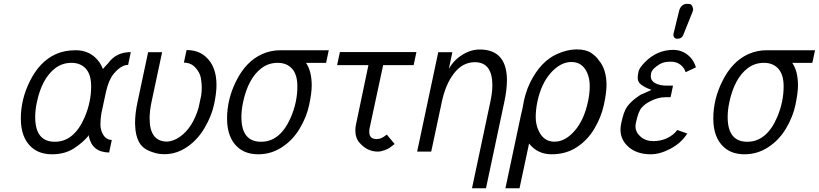

<svg xmlns="http://www.w3.org/2000/svg" viewBox="-20 -799 4316 1012"><path d="M165.5 -182.1Q165.5 -51.8 269 -51.8Q370.6 -51.8 426.3 -181.2Q460.4 -260.7 460.4 -343.8Q460.4 -405.8 432.6 -436.8Q404.8 -467.8 356.4 -467.8Q308.1 -467.8 270.5 -439Q201.2 -385.7 174.8 -262.2Q165.5 -220.2 165.5 -182.1ZM555.2 4.9Q465.3 3.4 448.2 -81.1L449.7 -87.4Q419.9 -49.8 371.1 -17.8Q322.3 14.2 254.6 14.2Q187 14.2 145.5 -23.4Q89.8 -73.7 89.8 -174.3Q89.8 -274.9 136.7 -369.6Q188.5 -475.1 274.4 -513.7Q319.8 -534.2 379.4 -534.2Q439 -534.2 480 -497.6Q508.3 -472.7 522.5 -435.1Q529.8 -444.8 549.3 -464.8Q591.8 -524.4 669.4 -524.4L655.3 -457Q618.2 -457 578.6 -409.2Q552.7 -377.4 538.6 -314.5L514.6 -203.1Q509.3 -170.9 509.3 -144Q509.3 -117.2 520 -95.7Q537.6 -61.5 569.3 -61.5Z M768.6 -174.8Q768.6 -54.2 858.9 -52.7Q895 -53.7 931.2 -80.1Q995.1 -126.5 1026.4 -230L1040.5 -295.9Q1043.5 -317.4 1043.5 -338.1Q1043.5 -358.9 1038.8 -387.2Q1034.2 -415.5 1010.5 -442.1Q986.8 -468.8 949.2 -468.8L963.4 -535.2Q1025.9 -535.2 1065.4 -499Q1121.1 -448.7 1121.1 -350.6Q1121.1 -307.6 1107.9 -247.1Q1094.7 -186.5 1058.1 -124.3Q1021.5 -62 965.8 -24.2Q910.2 13.7 846.7 13.7L835 13.2Q806.2 12.7 767.8 -2.9Q729.5 -18.6 711.9 -51.8Q694.3 -85 692.4 -136.7L691.9 -150.4Q691.9 -200.7 704.6 -259.8L760.7 -523.9H834.5L778.3 -259.8Q769.5 -218.3 768.6 -179.2Z M1252.4 -182.1Q1252.4 -51.8 1356 -51.8Q1457.5 -51.8 1513.2 -181.2Q1547.4 -260.7 1547.4 -343.8Q1547.4 -405.8 1519.5 -436.8Q1491.7 -467.8 1443.4 -467.8Q1395 -467.8 1357.4 -439Q1288.1 -385.7 1261.7 -262.2Q1252.4 -220.2 1252.4 -182.1ZM1592.8 -467.8Q1623 -423.8 1623 -348.6Q1623 -309.6 1609.6 -246.1Q1596.2 -182.6 1559.8 -121.6Q1523.4 -60.5 1466.3 -23.2Q1409.2 14.2 1341.6 14.2Q1273.9 14.2 1232.4 -23.4Q1176.8 -73.7 1176.8 -174.3Q1176.8 -274.9 1223.6 -369.6Q1275.4 -475.1 1361.3 -513.7Q1406.7 -534.2 1458.5 -534.2H1712.9L1698.7 -467.8Z M1771.5 -524.4H2174.8L2160.2 -455.6H1999.5L1928.7 -126Q1926.3 -115.7 1926.3 -104Q1926.3 -65.9 1965.8 -65.9L1979 -67.4L1990.7 -71.3L2001 -77.1L2009.8 -83L2018.6 -89.8L2060.1 -40Q2036.6 -22 2030.8 -18.1Q2024.9 -14.2 2006.1 -7.1Q1987.3 0 1970.7 0Q1916.5 0 1876.5 -44.9Q1853 -70.8 1853 -110.8Q1853 -128.9 1856 -141.1L1921.9 -455.6H1756.8Z M2575.2 -349.1Q2575.2 -471.2 2482.9 -471.2Q2416.5 -471.2 2370.6 -409.2Q2328.6 -354 2309.1 -263.7L2252.9 0H2178.7L2290 -523.9H2364.3L2345.7 -435.5Q2370.1 -480.5 2415.5 -509.3Q2460.9 -538.1 2508.8 -538.1Q2646 -538.1 2651.9 -387.7V-375.5Q2651.9 -326.2 2638.7 -264.2L2541.5 193.4H2467.8L2564.9 -264.2Q2574.2 -308.1 2575.2 -344.7Z M3079.1 -263.7Q3088.4 -305.7 3088.4 -345.7Q3088.4 -385.7 3074.2 -417Q3048.8 -472.2 2991.7 -472.2Q2934.6 -472.2 2883.5 -415.3Q2832.5 -358.4 2812.5 -262.7Q2803.7 -220.7 2803.7 -181.4Q2803.7 -142.1 2819.3 -109.4Q2845.7 -52.2 2902.3 -52.2Q2959 -52.2 3008.8 -109.4Q3058.6 -166.5 3079.1 -263.7ZM2768.6 -42.5 2718.3 193.4H2644L2723.6 -182.1L2734.9 -231.9Q2746.1 -306.2 2773.9 -363.3Q2829.1 -475.1 2915 -513.7Q2969.7 -538.6 3019.3 -538.6Q3068.8 -538.6 3096.2 -519.8Q3123.5 -501 3136.2 -481.4Q3176.8 -433.6 3176.8 -350.6Q3176.8 -309.6 3162.8 -245.6Q3148.9 -181.6 3113 -121.1Q3077.1 -60.5 3020.5 -23.4Q2963.4 14.2 2888.2 14.2Q2813 14.2 2768.6 -42.5Z M3602.5 -95.2Q3570.8 -45.4 3514.9 -15.6Q3459 14.2 3410.2 14.2Q3330.1 14.2 3284.7 -32.2Q3250.5 -67.4 3250.5 -115.7Q3250.5 -130.9 3254.4 -149.4Q3267.6 -212.4 3285.4 -236.6Q3303.2 -260.7 3330.8 -281.7Q3358.4 -302.7 3368.7 -304.7L3414.1 -325.2Q3366.7 -341.8 3348.6 -363.3Q3341.3 -375 3341.3 -388.9Q3341.3 -402.8 3345.5 -421.9Q3349.6 -440.9 3379.9 -471.9Q3410.2 -502.9 3447.8 -519.5Q3485.4 -536.1 3528.1 -536.1Q3570.8 -536.1 3603.5 -510.7Q3636.2 -485.4 3647.9 -443.8L3593.8 -418.5Q3587.4 -440.9 3567.1 -457.3Q3546.9 -473.6 3518.6 -473.6H3510.3Q3478.5 -473.6 3457.5 -460.9Q3416.5 -436.5 3411.6 -412.1Q3410.2 -404.3 3410.2 -397Q3410.2 -373.5 3433.8 -360.6Q3457.5 -347.7 3492.2 -347.7H3527.3L3514.6 -286.6H3486.8Q3445.8 -286.6 3401.4 -262.2Q3379.4 -250.5 3362.1 -231.4Q3344.7 -212.4 3332 -152.8Q3329.6 -140.6 3329.6 -132.3Q3329.6 -102.1 3356.4 -78.6Q3383.3 -55.2 3423.6 -55.2Q3463.9 -55.2 3497.1 -71.3Q3530.3 -87.4 3549.8 -113.8ZM3532.2 -603.5Q3529.3 -610.4 3529.3 -614.3Q3529.3 -618.2 3529.8 -620.6L3560.5 -745.6Q3571.8 -778.8 3601.6 -778.8Q3606 -778.8 3614.3 -777.8Q3624 -776.9 3628.7 -766.6Q3633.3 -756.3 3633.3 -750L3630.9 -737.8L3581.5 -615.2Q3573.7 -594.7 3550.8 -594.7H3547.9Q3537.6 -596.2 3532.2 -603.5Z M3815.4 -182.1Q3815.4 -51.8 3918.9 -51.8Q4020.5 -51.8 4076.2 -181.2Q4110.4 -260.7 4110.4 -343.8Q4110.4 -405.8 4082.5 -436.8Q4054.7 -467.8 4006.3 -467.8Q3958 -467.8 3920.4 -439Q3851.1 -385.7 3824.7 -262.2Q3815.4 -220.2 3815.4 -182.1ZM4155.8 -467.8Q4186 -423.8 4186 -348.6Q4186 -309.6 4172.6 -246.1Q4159.2 -182.6 4122.8 -121.6Q4086.4 -60.5 4029.3 -23.2Q3972.2 14.2 3904.5 14.2Q3836.9 14.2 3795.4 -23.4Q3739.7 -73.7 3739.7 -174.3Q3739.7 -274.9 3786.6 -369.6Q3838.4 -475.1 3924.3 -513.7Q3969.7 -534.2 4021.5 -534.2H4275.9L4261.7 -467.8Z"/></svg>

Font: Tuffy
Style: Italic
Weight: 400
Italic angle: -12°
Designer: Thatcher Ulrich, Karoly Barta and Michael Everson
Version: Version 001.271